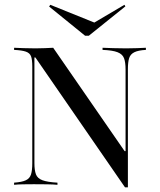

<svg xmlns="http://www.w3.org/2000/svg" viewBox="-20 -770 667 800"><path d="M500.8 10.5 127.4 -530.6H123.4V-90.3Q123.4 -60.5 129.8 -43.5Q136.3 -26.6 156.9 -19Q177.4 -11.3 219.4 -8.9V0Q203.2 -1.6 175.4 -2Q147.6 -2.4 121 -2.4Q97.6 -2.4 75.4 -2Q53.2 -1.6 38.7 0V-8.9Q71.8 -11.3 87.9 -19Q104 -26.6 109.3 -43.5Q114.5 -60.5 114.5 -89.5V-492.7Q114.5 -521.8 109.3 -535.5Q104 -549.2 87.9 -554.8Q71.8 -560.5 38.7 -562.1V-571Q54 -570.2 78.2 -569.4Q102.4 -568.5 128.2 -568.5Q149.2 -568.5 168.1 -569.4Q187.1 -570.2 201.6 -571L499.2 -140.3H503.2V-480.6Q503.2 -510.5 496.8 -527.4Q490.3 -544.4 469.8 -552.4Q449.2 -560.5 407.3 -562.1V-571Q423.4 -570.2 451.2 -569.4Q479 -568.5 505.6 -568.5Q529.8 -568.5 552 -569.4Q574.2 -570.2 587.9 -571V-562.1Q556.5 -560.5 539.9 -552.4Q523.4 -544.4 518.1 -527.8Q512.9 -511.3 512.9 -481.5V10.5ZM498.4 -750 502.4 -743.5 350 -621H334.7L184.7 -742.7L189.5 -750L385.5 -671H364.5Z"/></svg>

Font: Playfair 144pt
Style: Regular
Weight: 400
Designer: Claus Eggers Sørensen
Foundry: Claus Eggers Sørensen
Version: Version 2.001;gftools[0.9.30]